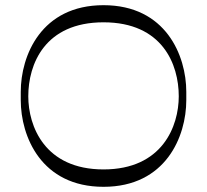

<svg xmlns="http://www.w3.org/2000/svg" viewBox="-20 -720 798 740"><path d="M698 -366C698 -506 619 -700 379 -700C139 -700 60 -506 60 -366V-334C60 -194 139 0 379 0C619 0 698 -194 698 -334ZM379 -67C152 -67 89 -234 89 -349C89 -472 152 -634 379 -634C606 -634 669 -472 669 -349C669 -234 606 -67 379 -67Z"/></svg>

Font: Space Cowgirl Light
Style: Regular
Weight: 300
Designer: Valery Marier
Foundry: Valery Marier
Version: Version 1.000;hotconv 1.0.109;makeotfexe 2.5.65596